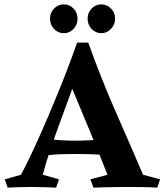

<svg xmlns="http://www.w3.org/2000/svg" viewBox="-20 -859 755 879"><path d="M384 -664Q443 -499 510.5 -345.5Q578 -192 635 -59L713 -38L700 0Q669 -2 630.5 -2.5Q592 -3 561 -3Q543 -3 513.5 -2.5Q484 -2 455 -1.5Q426 -1 408 0L394 -38L472 -59Q442 -136 396.5 -246.5Q351 -357 299 -481ZM384 -664Q377 -646 370.5 -631Q364 -616 357 -595Q350 -574 342 -538Q323 -486 299.5 -421.5Q276 -357 251.5 -290.5Q227 -224 207 -163.5Q187 -103 176 -59L250 -38L237 0Q173 -3 119 -3Q69 -3 15 0L2 -38L76 -59Q95 -94 120.5 -147.5Q146 -201 174.5 -266Q203 -331 232 -401Q261 -471 287 -538.5Q313 -606 333 -664ZM477 -225V-147Q434 -152 395.5 -153Q357 -154 325 -154Q291 -154 258.5 -153Q226 -152 187 -147V-224Q226 -219 258.5 -217Q291 -215 325 -215Q357 -215 395.5 -217Q434 -219 477 -225ZM272 -707Q246 -707 227.5 -726.5Q209 -746 209 -774Q209 -801 227.5 -820Q246 -839 272 -839Q298 -839 316.5 -820Q335 -801 335 -774Q335 -746 316.5 -726.5Q298 -707 272 -707ZM444 -707Q418 -707 399.5 -726.5Q381 -746 381 -774Q381 -801 399.5 -820Q418 -839 444 -839Q469 -839 488 -820Q507 -801 507 -774Q507 -746 488 -726.5Q469 -707 444 -707Z"/></svg>

Font: Alkalami
Style: Regular
Weight: 400
Designer: Becca Hirsbrunner Spalinger
Foundry: SIL International
Version: Version 2.000